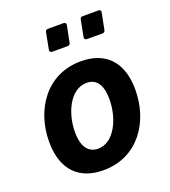

<svg xmlns="http://www.w3.org/2000/svg" viewBox="-143 -884 888 1002"><g transform="rotate(-20 301.0 -382.5)"><path d="M219.2 -658.7H304.7C313.5 -658.7 318.8 -663.1 320.3 -671.9L338.4 -762.7C340.3 -772.5 335.9 -778.8 325.7 -778.8H239.3C230.5 -778.8 225.1 -774.4 223.6 -765.6L206.1 -674.8C204.1 -665 209.5 -658.7 219.2 -658.7ZM412.1 -658.7H498C506.8 -658.7 512.2 -663.1 513.7 -671.9L531.7 -762.7C533.7 -772.5 529.3 -778.8 519 -778.8H432.1C423.3 -778.8 418 -774.4 416.5 -765.6L398.9 -674.8C397 -665 402.3 -658.7 412.1 -658.7ZM260.3 14.2C452.1 14.2 559.1 -146.5 559.1 -324.7C559.1 -481.9 476.1 -561 341.8 -561C149.9 -561 43 -399.4 43 -221.7C43 -64.9 126 14.2 260.3 14.2ZM272 -101.1C220.7 -101.1 187 -139.2 187 -222.7C187 -326.7 238.8 -444.8 331.5 -444.8C383.3 -444.8 415 -407.7 415 -324.2C415 -214.4 359.9 -101.1 272 -101.1Z"/></g></svg>

Font: Hack
Style: Bold Oblique
Weight: 700
Italic angle: -12°
Monospace: yes
Designer: Christopher Simpkins
Foundry: Christopher Simpkins
Version: Version 2.010